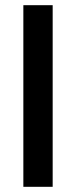

<svg xmlns="http://www.w3.org/2000/svg" viewBox="-20 -720 293 740"><path d="M70 0V-700H183V0Z"/></svg>

Font: Fivo Sans Med
Style: Regular
Weight: 450
Designer: Alexander Slobzheninov
Foundry: Alexander Slobzheninov
Version: 1.0